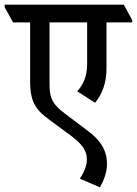

<svg xmlns="http://www.w3.org/2000/svg" viewBox="-62 -644 586 822"><path d="M366 158C382 129 396 95 396 58C396 -2 367 -44 315 -83L218 -156C153 -204 150 -234 150 -293V-548H311V-371C311 -316 295 -284 269 -253L345 -204C375 -241 394 -288 394 -352V-548H504V-558L468 -624H-42V-613L-6 -548H67V-295C67 -198 98 -169 155 -127L243 -62C290 -26 310 0 310 39C310 63 300 90 280 121Z"/></svg>

Font: Noto Serif Devanagari Condensed Medium
Style: Regular
Weight: 500
Width: 3
Designer: Universal Thirst, Indian Type Foundry and the Monotype Design Team
Foundry: Monotype Imaging Inc.
Version: Version 2.004